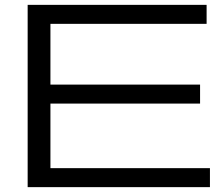

<svg xmlns="http://www.w3.org/2000/svg" viewBox="-20 -770 915 790"><path d="M93.8 -750H830.1V-671.9H187.5V-421.9H803.2V-343.8H187.5V-78.1H843.8V0H93.8Z"/></svg>

Font: Michroma+
Style: Regular
Weight: 400
Designer: beogot
Foundry: beogot
Version: Version